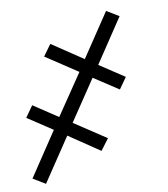

<svg xmlns="http://www.w3.org/2000/svg" viewBox="-74 -523 647 741"><g transform="rotate(-10 249.5 -152.5)"><path d="M47 156 -1 127 113 -44 16 -108 47 -152 142 -89 249 -247 125 -329 157 -373 278 -292 391 -461 439 -432 325 -261 422 -197 391 -153 295 -216 189 -58 313 24 280 68 160 -13Z"/></g></svg>

Font: Iosevka Term Curly Light
Style: Italic
Weight: 300
Italic angle: -9°
Designer: Belleve Invis
Foundry: Belleve Invis
Version: Version 32.3.0